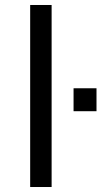

<svg xmlns="http://www.w3.org/2000/svg" viewBox="-20 -750 438 770"><path d="M101 0H187V-730H101ZM275 -304H367V-396H275Z"/></svg>

Font: Resamitz
Style: Bold
Weight: 700
Designer: gluk
Foundry: gluk
Version: Version 0.047